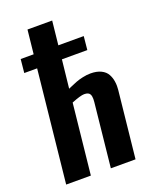

<svg xmlns="http://www.w3.org/2000/svg" viewBox="-150 -894 784 978"><g transform="rotate(-20 242.5 -405.0)"><path d="M36.1 0 99.6 -606.9H29.8L37.1 -680.2H107.4L121.1 -809.6H254.9L241.2 -680.2H378.9L371.6 -606.9H233.9L217.3 -453.6Q219.7 -454.6 234.9 -461.2Q250 -467.8 264.6 -473.6Q279.3 -479.5 302.2 -484.6Q325.2 -489.7 345.7 -489.7Q379.4 -489.7 402.3 -478.5Q425.3 -467.3 435.8 -448.2Q446.3 -429.2 449.2 -408.2Q451.2 -396.5 451.2 -383.3Q451.2 -373.5 450.2 -362.8L412.1 0H278.3L314.5 -346.2Q315.4 -355.5 315.4 -362.8Q315.4 -378.4 310.5 -387.7Q303.7 -401.4 279.3 -401.4Q259.8 -401.4 210 -381.3L169.9 0Z"/></g></svg>

Font: Oswald
Style: Medium
Weight: 500
Designer: Vernon Adams
Foundry: Vernon Adams
Version: 3.0; ttfautohint (v0.94.23-7a4d-dirty) -l 8 -r 50 -G 150 -x 